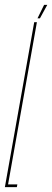

<svg xmlns="http://www.w3.org/2000/svg" viewBox="-54 -766 214 786"><path d="M-34 0 86 -675H97L-21 -11H17L15 0ZM99.5 -691 126.5 -746H139.5L109.5 -691Z"/></svg>

Font: Anybody UltraCondensed Thin
Style: Italic
Weight: 100
Width: 1
Italic angle: -10°
Designer: Tyler Finck
Foundry: Etcetera Type Company
Version: Version 1.010; ttfautohint (v1.8.3) -l 8 -r 50 -G 200 -x 14 